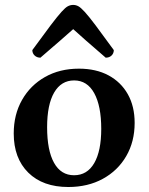

<svg xmlns="http://www.w3.org/2000/svg" viewBox="-20 -737 595 769"><path d="M253.6 12Q151.6 12 93.3 -45.5Q35 -103.1 35 -202.4Q35 -278.3 68.3 -336.8Q101.6 -395.4 160.4 -428.7Q219.3 -462 296.1 -462Q364.4 -462 414.4 -435.3Q464.3 -408.5 491.8 -359.9Q519.3 -311.2 519.3 -244.8Q519.3 -169.7 485.6 -111.7Q451.9 -53.6 391.9 -20.8Q331.9 12 253.6 12ZM276.6 -35.1Q329.2 -35.1 357.4 -83.7Q385.5 -132.3 385.5 -220.7Q385.5 -312.7 357.4 -363.8Q329.3 -414.9 276.9 -414.9Q225.2 -414.9 196.9 -366.4Q168.7 -317.8 168.7 -227.4Q168.7 -134.5 196.5 -84.8Q224.2 -35.1 276.6 -35.1ZM273.2 -717.3Q283.8 -717.3 293.6 -712.1Q303.3 -707 319.4 -689.4Q335.5 -671.9 362.8 -635.6Q390.1 -599.3 435.8 -536.4Q435.8 -523.4 426.9 -514.7Q418 -506 403.4 -506Q356.4 -546.1 324.7 -574.3Q292.9 -602.5 273.2 -620.3Q253 -602.5 220.9 -574.3Q188.9 -546.1 141.9 -506Q127.9 -506 118.7 -514.7Q109.5 -523.4 109.5 -536.4Q155.3 -599.3 182.8 -635.6Q210.4 -671.9 226.2 -689.4Q242 -707 252 -712.1Q262.1 -717.3 273.2 -717.3Z"/></svg>

Font: Petrona
Style: Regular
Weight: 400
Designer: Ringo R. Seeber
Foundry: Ringo R. Seeber
Version: Version 2.001; ttfautohint (v1.8.3)